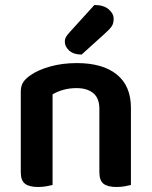

<svg xmlns="http://www.w3.org/2000/svg" viewBox="-20 -740 607 767"><path d="M377 -305Q377 -348 352.5 -368Q328 -388 286 -388Q257 -388 232.5 -381Q208 -374 190 -363V-1Q181 1 166 4Q151 7 132 7Q97 7 80 -6Q63 -19 63 -52V-373Q63 -397 73 -412Q83 -427 104 -441Q133 -461 181 -474.5Q229 -488 287 -488Q390 -488 446.5 -442.5Q503 -397 503 -309V-1Q495 1 479.5 4Q464 7 446 7Q410 7 393.5 -6Q377 -19 377 -52ZM357 -720Q394 -720 414 -703Q434 -686 434 -665Q434 -646 426 -634.5Q418 -623 399 -606L306 -522Q274 -522 256.5 -538Q239 -554 239 -573Q239 -584 243.5 -592Q248 -600 258 -611Z"/></svg>

Font: Baloo 2 SemiBold
Style: Regular
Weight: 600
Designer: Sarang Kulkarni and Ek Type
Foundry: Ek Type
Version: Version 1.640;hotconv 1.0.111;makeotfexe 2.5.65597; ttfautoh